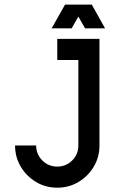

<svg xmlns="http://www.w3.org/2000/svg" viewBox="-20 -829 509 853"><path d="M269 -808.6H387.7L446.8 -703.1H357.9L328.1 -755.4L298.3 -703.1H209.5ZM234.4 -656.2H421.9V-182.6Q421.9 -130.9 396.5 -88.4Q371.1 -45.9 328.6 -20.5Q286.1 4.9 234.4 4.9Q182.6 4.9 140.1 -20.5Q97.7 -45.9 72.3 -88.4Q46.9 -130.9 46.9 -182.6H140.6Q140.6 -143.6 168 -116.2Q195.3 -88.9 234.4 -88.9Q273.4 -88.9 300.8 -116.2Q328.1 -143.6 328.1 -182.6V-562.5H234.4Z"/></svg>

Font: Lambda
Style: Regular
Weight: 400
Designer: GGBotNet
Version: 0.22